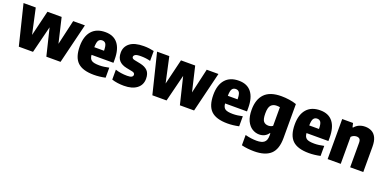

<svg xmlns="http://www.w3.org/2000/svg" viewBox="-12 -1400 4935 2471"><g transform="rotate(20 2455.0 -164.0)"><path d="M147 0 12 -548.5H179.5L255.5 -200.5L339.5 -548.5H534L614 -209L692 -548.5H852.5L718.5 0H524L434 -370L341.5 0Z M1177.5 10.5Q1022.5 10.5 952.2 -57.2Q882 -125 882 -276Q882 -410.5 946.2 -484Q1010.5 -557.5 1131.5 -557.5Q1245.5 -557.5 1304 -483.2Q1362.5 -409 1362.5 -270V-221.5H1062.5Q1066 -169 1095.8 -148.5Q1125.5 -128 1202 -128Q1233 -128 1266.5 -132.5Q1300 -137 1333.5 -144.5V-7Q1252.5 10.5 1177.5 10.5ZM1130 -443.5Q1097 -443.5 1080 -419.2Q1063 -395 1062 -326H1195.5Q1194.5 -394.5 1178.5 -419Q1162.5 -443.5 1130 -443.5Z M1588 10.5Q1543.5 10.5 1501.5 4.8Q1459.5 -1 1422 -13.5V-149Q1458 -137 1499.8 -130.8Q1541.5 -124.5 1585 -124.5Q1629 -124.5 1646 -135.8Q1663 -147 1663 -165.5Q1663 -192 1628.5 -200L1543.5 -217Q1474.5 -231 1440 -270.2Q1405.5 -309.5 1405.5 -378Q1405.5 -459 1468.5 -508.2Q1531.5 -557.5 1658.5 -557.5Q1697.5 -557.5 1733 -553Q1768.5 -548.5 1797.5 -541.5V-406Q1736.5 -422.5 1666.5 -422.5Q1608 -422.5 1589 -409.2Q1570 -396 1570 -379.5Q1570 -355.5 1605 -347.5L1689.5 -330.5Q1756.5 -316.5 1792 -279.8Q1827.5 -243 1827.5 -171Q1827.5 -86.5 1763.8 -38Q1700 10.5 1588 10.5Z M1976 0 1841 -548.5H2008.5L2084.5 -200.5L2168.5 -548.5H2363L2443 -209L2521 -548.5H2681.5L2547.5 0H2353L2263 -370L2170.5 0Z M3006.5 10.5Q2851.5 10.5 2781.2 -57.2Q2711 -125 2711 -276Q2711 -410.5 2775.2 -484Q2839.5 -557.5 2960.5 -557.5Q3074.5 -557.5 3133 -483.2Q3191.5 -409 3191.5 -270V-221.5H2891.5Q2895 -169 2924.8 -148.5Q2954.5 -128 3031 -128Q3062 -128 3095.5 -132.5Q3129 -137 3162.5 -144.5V-7Q3081.5 10.5 3006.5 10.5ZM2959 -443.5Q2926 -443.5 2909 -419.2Q2892 -395 2891 -326H3024.5Q3023.5 -394.5 3007.5 -419Q2991.5 -443.5 2959 -443.5Z M3451.5 230Q3411.5 230 3366.2 225.5Q3321 221 3279 210.5V69.5Q3320 80.5 3359.8 85.8Q3399.5 91 3436 91Q3505.5 91 3538.2 64Q3571 37 3571 -27V-59H3562.5Q3542.5 -29 3510.8 -12.5Q3479 4 3437.5 4Q3387 4 3341.8 -24.2Q3296.5 -52.5 3268.2 -111.5Q3240 -170.5 3240 -264Q3240 -404.5 3313.5 -481Q3387 -557.5 3543.5 -557.5Q3594.5 -557.5 3650.2 -549.5Q3706 -541.5 3750.5 -525.5V-60Q3750.5 93.5 3676 161.8Q3601.5 230 3451.5 230ZM3512 -143Q3527.5 -143 3543.2 -147.8Q3559 -152.5 3571 -162V-417.5Q3561.5 -419 3550.2 -420.2Q3539 -421.5 3527 -421.5Q3476.5 -421.5 3449 -390.5Q3421.5 -359.5 3421.5 -279Q3421.5 -198 3445 -170.5Q3468.5 -143 3512 -143Z M4121.5 10.5Q3966.5 10.5 3896.2 -57.2Q3826 -125 3826 -276Q3826 -410.5 3890.2 -484Q3954.5 -557.5 4075.5 -557.5Q4189.5 -557.5 4248 -483.2Q4306.5 -409 4306.5 -270V-221.5H4006.5Q4010 -169 4039.8 -148.5Q4069.5 -128 4146 -128Q4177 -128 4210.5 -132.5Q4244 -137 4277.5 -144.5V-7Q4196.5 10.5 4121.5 10.5ZM4074 -443.5Q4041 -443.5 4024 -419.2Q4007 -395 4006 -326H4139.5Q4138.5 -394.5 4122.5 -419Q4106.5 -443.5 4074 -443.5Z M4376.5 0V-548.5H4525L4537.5 -493.5H4545.5Q4600 -557.5 4691 -557.5Q4740.5 -557.5 4780 -536.8Q4819.5 -516 4842 -469.5Q4864.5 -423 4864.5 -346.5V0H4685V-334Q4685 -372.5 4669.8 -386.8Q4654.5 -401 4628.5 -401Q4608.5 -401 4588.8 -392.8Q4569 -384.5 4556 -369V0Z"/></g></svg>

Font: Encode Sans SmCnd XBd
Style: Regular
Weight: 800
Width: 4
Designer: Multiple Designers
Foundry: Impallari Type
Version: Version 3.002; ttfautohint (v1.8.3) -l 8 -r 50 -G 200 -x 14 